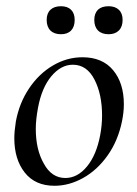

<svg xmlns="http://www.w3.org/2000/svg" viewBox="-20 -583 441 617"><path d="M31 -193Q42 -252 73.5 -299Q105 -346 150 -372.5Q195 -399 245 -399Q309 -399 343.5 -357.5Q378 -316 378 -248Q378 -222 372 -193Q359 -130 325.5 -83Q292 -36 247 -11Q202 14 155 14Q93 14 59.5 -28.5Q26 -71 26 -139Q26 -161 31 -193ZM121 -57Q146 -11 190 -11Q229 -11 259.5 -48Q290 -85 302 -149Q308 -181 308 -212Q308 -280 283.5 -327.5Q259 -375 214 -375Q176 -375 145 -338Q114 -301 102 -236Q95 -198 95 -169Q95 -102 121 -57ZM295 -552Q307 -563 329 -563Q350 -563 362 -551.5Q374 -540 374 -519Q374 -497 362 -485Q350 -473 329 -473Q307 -473 295 -485Q283 -497 283 -519Q283 -540 295 -552ZM130 -519Q130 -540 142 -551.5Q154 -563 176 -563Q197 -563 208.5 -551.5Q220 -540 220 -519Q220 -497 208.5 -485Q197 -473 176 -473Q154 -473 142 -485Q130 -497 130 -519Z"/></svg>

Font: CormorantInfant-MediumItalic
Style: Italic
Weight: 500
Italic angle: -10°
Designer: Christian Thalmann (Catharsis Fonts)
Foundry: Catharsis Fonts
Version: Version 3.303